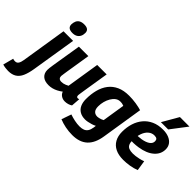

<svg xmlns="http://www.w3.org/2000/svg" viewBox="-208 -1375 2181 2181"><g transform="rotate(45 882.0 -285.0)"><path d="M214 -766Q253 -766 272 -751Q291 -736 291 -705Q291 -673 278.5 -649.5Q266 -626 243 -613.5Q220 -601 187 -601Q148 -601 128.5 -616.5Q109 -632 109 -663Q110 -693 120.5 -716.5Q131 -740 154 -753Q177 -766 214 -766ZM256 -544 169 -3Q157 71 135 121Q113 171 74 195.5Q35 220 -25 220Q-42 220 -67 217Q-92 214 -115 207L-82 81Q-72 85 -62.5 86Q-53 87 -46 87Q-19 87 -5 65.5Q9 44 15 4L102 -544Z M414 10Q349 10 315.5 -21Q282 -52 282 -104Q282 -117 284 -136Q286 -155 291 -185.5Q296 -216 303.5 -263.5Q311 -311 322.5 -380Q334 -449 349 -544H501Q489 -470 480.5 -415Q472 -360 465.5 -321Q459 -282 454.5 -253.5Q450 -225 447 -204Q444 -183 442 -165Q442 -144 454 -132Q466 -120 489 -120Q505 -120 520 -123Q535 -126 550 -132.5Q565 -139 580 -147L643 -544H795Q777 -431 765 -358Q753 -285 746.5 -243Q740 -201 737 -181Q734 -161 733.5 -155Q733 -149 733 -147Q733 -133 738.5 -126.5Q744 -120 753 -120Q756 -120 761.5 -121Q767 -122 774 -124L766 -17Q748 -4 723.5 3Q699 10 676 10Q641 10 615.5 -7.5Q590 -25 581 -53Q553 -32 525.5 -18Q498 -4 470 3Q442 10 414 10Z M792 179 833 61Q870 74 913 83Q956 92 995 92Q1030 92 1055.5 82Q1081 72 1096.5 48Q1112 24 1118 -17L1121 -44Q1101 -33 1075 -25Q1049 -17 1025 -12.5Q1001 -8 983 -8Q932 -8 896.5 -29Q861 -50 843.5 -88.5Q826 -127 826 -179Q826 -260 844 -328.5Q862 -397 900.5 -447.5Q939 -498 1000 -526Q1061 -554 1147 -554Q1172 -554 1201 -552Q1230 -550 1258.5 -545.5Q1287 -541 1311.5 -535.5Q1336 -530 1351 -525L1272 -26Q1253 98 1187 159Q1121 220 1005 220Q947 220 892.5 209Q838 198 792 179ZM1181 -425Q1170 -430 1156.5 -433Q1143 -436 1123 -436Q1091 -436 1065.5 -417Q1040 -398 1021.5 -366.5Q1003 -335 993 -297.5Q983 -260 983 -220Q983 -173 1003 -151Q1023 -129 1059 -129Q1070 -129 1084 -132.5Q1098 -136 1112.5 -141Q1127 -146 1138 -153Z M1504 -299Q1524 -297 1548.5 -299Q1573 -301 1596 -304Q1655 -314 1688 -337Q1721 -360 1721 -395Q1721 -417 1709 -427.5Q1697 -438 1669 -438Q1630 -438 1598.5 -412Q1567 -386 1549.5 -338.5Q1532 -291 1531 -226Q1531 -186 1542 -162Q1553 -138 1577.5 -128Q1602 -118 1641 -118Q1660 -118 1684 -121Q1708 -124 1736.5 -130.5Q1765 -137 1794 -148L1813 -25Q1767 -7 1715 1.5Q1663 10 1613 10Q1538 10 1486 -15.5Q1434 -41 1406.5 -90Q1379 -139 1379 -207Q1379 -281 1399 -344Q1419 -407 1458.5 -454Q1498 -501 1556.5 -527.5Q1615 -554 1692 -554Q1747 -554 1787.5 -537Q1828 -520 1850 -489.5Q1872 -459 1872 -416Q1872 -339 1810 -285.5Q1748 -232 1638 -215Q1598 -209 1562.5 -208Q1527 -207 1495 -209ZM1614 -596 1726 -790H1879L1731 -596Z"/></g></svg>

Font: Georama ExtraCondensed Thin
Style: Bold Italic
Weight: 700
Italic angle: -9°
Version: Version 1.001